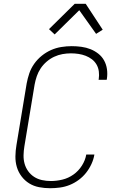

<svg xmlns="http://www.w3.org/2000/svg" viewBox="-20 -987 640 1015"><path d="M245 8Q215 8 186.5 2.5Q158 -3 134.5 -17.5Q111 -32 94 -54.5Q77 -77 69 -104Q61 -131 61.5 -161Q62 -191 67 -220L121 -546Q126 -573 135 -599.5Q144 -626 161 -650Q178 -674 201 -692.5Q224 -711 250 -722.5Q276 -734 304 -738.5Q332 -743 359 -743Q385 -743 410.5 -739.5Q436 -736 458.5 -727Q481 -718 500 -703Q519 -688 530.5 -667Q542 -646 545.5 -621Q549 -596 545 -570L544 -565H501L502 -569Q505 -589 502.5 -609Q500 -629 490.5 -645.5Q481 -662 466 -673.5Q451 -685 433 -692Q415 -699 395 -702Q375 -705 355 -705Q333 -705 310.5 -701Q288 -697 266.5 -687Q245 -677 226.5 -661Q208 -645 195 -625.5Q182 -606 174.5 -584Q167 -562 163 -540L109 -214Q105 -190 104.5 -166.5Q104 -143 110 -121.5Q116 -100 129 -82Q142 -64 160.5 -52Q179 -40 202 -35Q225 -30 249 -30Q279 -30 310 -37.5Q341 -45 368 -64Q395 -83 413 -111.5Q431 -140 436 -170H479Q475 -145 463.5 -120Q452 -95 435 -73.5Q418 -52 395.5 -35.5Q373 -19 348 -9Q323 1 296.5 4.5Q270 8 245 8ZM269 -805 239 -833 375 -967H433L523 -830L488 -808L399 -933Z"/></svg>

Font: Iosevka Aile XLt Obl
Style: Regular
Weight: 200
Italic angle: -9°
Designer: Belleve Invis
Foundry: Belleve Invis
Version: Version 31.1.0; ttfautohint (v1.8.4)